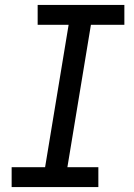

<svg xmlns="http://www.w3.org/2000/svg" viewBox="-20 -755 540 775"><path d="M377 0H27V-80H162L257 -655H132V-735H482V-655H347L252 -80H377Z"/></svg>

Font: Iosevka Medium
Style: Italic
Weight: 500
Italic angle: -9°
Monospace: yes
Designer: Belleve Invis
Foundry: Belleve Invis
Version: Version 32.5.0; ttfautohint (v1.8.4)